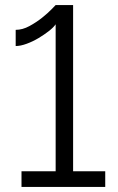

<svg xmlns="http://www.w3.org/2000/svg" viewBox="-20 -739 468 759"><path d="M396 -62V0H65V-62H200V-643Q192 -631 173.5 -616.5Q155 -602 132.5 -588.5Q110 -575 85.5 -566Q61 -557 42 -557V-621Q69 -621 96.5 -636Q124 -651 146.5 -669Q169 -687 184 -702.5Q199 -718 200 -719H269V-62Z"/></svg>

Font: Boldmen
Style: Regular
Weight: 400
Designer: Matt McInerney, Pablo Impallari, Rodrigo Fuenzalida
Foundry: LIVING CONCEPT
Version: Version 1.000